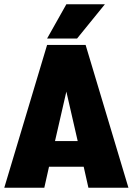

<svg xmlns="http://www.w3.org/2000/svg" viewBox="-20 -877 620 897"><path d="M0 0 200 -667H380L580 0H393L371 -98H209L187 0ZM237 -218H343L290 -449ZM470 -857 340 -697H200L290 -857Z"/></svg>

Font: Epunda Sans Black
Style: Regular
Weight: 900
Designer: Simon Atzbach
Foundry: typofactur
Version: Version 2.204; ttfautohint (v1.8.4.7-5d5b)